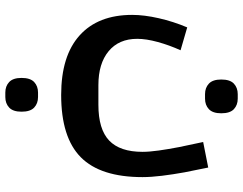

<svg xmlns="http://www.w3.org/2000/svg" viewBox="-116 -427 914 722"><g transform="rotate(90 341.0 -66.0)"><path d="M337 161Q190 161 113 91.5Q36 22 36 -106Q36 -151 48.5 -206Q61 -261 83 -313L169 -288Q150 -246 138 -202.5Q126 -159 126 -125Q126 -56 172.5 -17.5Q219 21 300 21H374Q466 21 508.5 -19.5Q551 -60 551 -145Q551 -170 546 -206Q541 -242 533 -283L514 -373L610 -392L628 -303Q636 -259 641 -218Q646 -177 646 -145Q646 13 571.5 87Q497 161 337 161ZM334 -380Q310 -380 294.5 -394.5Q279 -409 279 -441Q279 -474 294.5 -488.5Q310 -503 334 -503H351Q375 -503 390.5 -488.5Q406 -474 406 -441Q406 -409 390.5 -394.5Q375 -380 351 -380ZM328 371Q304 371 288.5 356.5Q273 342 273 310Q273 277 288.5 262.5Q304 248 328 248H345Q369 248 384.5 262.5Q400 277 400 310Q400 342 384.5 356.5Q369 371 345 371Z"/></g></svg>

Font: IBM Plex Sans Arabic SemiBold
Style: Regular
Weight: 600
Designer: Mike Abbink, Paul van der Laan, Pieter van Rosmalen, Wael Morcos, Khajak Apelian
Foundry: Bold Monday
Version: Version 1.1